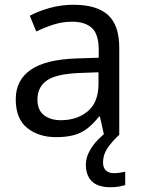

<svg xmlns="http://www.w3.org/2000/svg" viewBox="-20 -565 601 805"><path d="M215 10Q142 10 94 -28.5Q46 -67 46 -149Q46 -229 109 -272.5Q172 -316 303 -320L394 -323V-355Q394 -422 365 -448Q336 -474 283 -474Q241 -474 203 -461.5Q165 -449 132 -433L105 -499Q140 -518 188 -531.5Q236 -545 288 -545Q386 -545 433 -502Q480 -459 480 -365V0H416L399 -76H395Q372 -47 347.5 -27.5Q323 -8 291.5 1Q260 10 215 10ZM235 -61Q303 -61 348 -98.5Q393 -136 393 -214V-262L314 -259Q214 -255 175.5 -227Q137 -199 137 -148Q137 -103 164.5 -82Q192 -61 235 -61ZM412 116Q412 138 424 149.5Q436 161 457 161Q474 161 485.5 158.5Q497 156 505 155V211Q491 215 477 217.5Q463 220 443 220Q390 220 365 195Q340 170 340 126Q340 97 354.5 70Q369 43 390.5 21Q412 -1 432 -15L480 0Q446 32 429 58.5Q412 85 412 116Z"/></svg>

Font: Noto Sans Symbols
Style: Regular
Weight: 400
Designer: Monotype Design Team
Foundry: Monotype Imaging Inc.
Version: Version 2.002